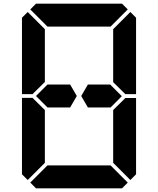

<svg xmlns="http://www.w3.org/2000/svg" viewBox="-20 -1020 856 1040"><path d="M161 -515 157 -510H99V-924L130 -955L223 -862V-698V-590V-576ZM577 -562 640 -499 579 -438H551H515H456L420 -500L456 -562H515H552ZM223 -144V-138L130 -45L99 -76V-490H157L161 -485L223 -424V-384V-302ZM655 -485 659 -489H717V-76L686 -45L593 -138V-144V-302V-396V-424ZM686 -955 717 -924V-510H659L655 -514L593 -575V-586V-698V-856V-862ZM672 -31 641 0H470H346H175L144 -31L237 -124H262H346H470H554H579ZM144 -969 175 -1000H346H470H641L672 -969L579 -876H554H470H346H262H243H237ZM360 -562 396 -500 360 -438H301H264H237L175 -500L237 -562H264H301Z"/></svg>

Font: DSEG14 Classic
Style: Bold
Weight: 700
Designer: Keshikan(Twitter:@keshinomi_88pro)
Version: Version 0.46